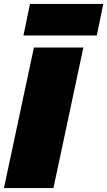

<svg xmlns="http://www.w3.org/2000/svg" viewBox="-23 -954 544 974"><path d="M-3 0Q9 -55.5 20 -107.5Q31 -159.5 46 -229.5L98 -474Q113.5 -545.5 125 -600Q136.5 -654.5 149 -713H400Q387.5 -655 375.8 -599.8Q364 -544.5 349 -474L297 -229.5Q282 -159.5 271 -107.5Q260 -55.5 248 0ZM96 -774 129 -934H501L468 -774Z"/></svg>

Font: Commissioner Black
Style: Italic
Weight: 900
Italic angle: -12°
Designer: Kostas Bartsokas
Foundry: Kostas Bartsokas
Version: Version 1.000; ttfautohint (v1.8.3)